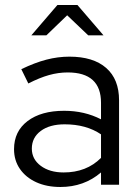

<svg xmlns="http://www.w3.org/2000/svg" viewBox="-20 -737 556 766"><path d="M221 9Q166 9 124.5 -10Q83 -29 59.5 -63Q36 -97 36 -142Q36 -213 90 -254Q144 -295 236 -295Q317 -295 383 -261V-327Q383 -448 250 -448Q213 -448 175.5 -437.5Q138 -427 93 -404L65 -461Q119 -487 165 -499Q211 -511 257 -511Q352 -511 403.5 -466Q455 -421 455 -337V0H383V-49Q349 -20 308.5 -5.5Q268 9 221 9ZM107 -144Q107 -102 142.5 -75.5Q178 -49 234 -49Q325 -49 383 -107V-201Q324 -241 238 -241Q178 -241 142.5 -214.5Q107 -188 107 -144ZM332 -596 248 -676 165 -596H105L209 -717H289L393 -596Z"/></svg>

Font: Red Hat Display VF
Style: Regular
Weight: 300
Designer: Pentagram, MCKL
Foundry: Pentagram, MCKL
Version: Version 1.023